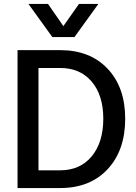

<svg xmlns="http://www.w3.org/2000/svg" viewBox="-20 -952 690 972"><path d="M124 -932.1H223.1L300.8 -819.8L379.9 -932.1H478L356.9 -764.2H245.1ZM68.8 0V-698.2H284.2Q436 -698.2 524.9 -604Q613.8 -509.8 613.8 -351.1Q613.8 -190.9 524.9 -95.5Q436 0 284.2 0ZM174.8 -89.8H284.2Q385.7 -89.8 444.3 -160.6Q502.9 -231.4 502.9 -351.1Q502.9 -469.7 444.3 -538.8Q385.7 -607.9 284.2 -607.9H174.8Z"/></svg>

Font: Azeret Mono
Style: Regular
Weight: 400
Designer: Martin Vácha
Foundry: Displaay
Version: Version 1.002